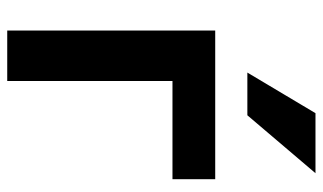

<svg xmlns="http://www.w3.org/2000/svg" viewBox="-201 -692 893 531"><g transform="rotate(90 245.5 -426.5)"><path d="M64.5 0V-575.2H475.6V-457H204.1V0ZM180.7 -664.1 293 -852.5H459L298.8 -664.1Z"/></g></svg>

Font: Gothic A1 ExtraBold
Style: Regular
Weight: 800
Designer: HanYang I&C Co.,Ltd.
Foundry: HanYang I&C Co.,Ltd.
Version: Version 2.50